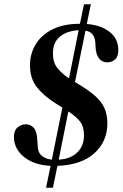

<svg xmlns="http://www.w3.org/2000/svg" viewBox="-20 -761 575 896"><path d="M195 115 216 13Q137 9 91 -29.5Q45 -68 45 -121Q45 -153 62.5 -167Q80 -181 100 -181Q123 -181 137.5 -164.5Q152 -148 154 -109L156 -79Q157 -49 175 -34Q193 -19 222 -16L271 -259L239 -279Q181 -316 150.5 -356Q120 -396 120 -457Q120 -510 146.5 -554Q173 -598 225 -624Q277 -650 353 -650L372 -741H404L385 -649Q450 -644 490.5 -613Q531 -582 532 -531Q533 -499 518 -484.5Q503 -470 480 -470Q457 -470 442.5 -488Q428 -506 426 -540L425 -561Q423 -588 411 -601.5Q399 -615 379 -618L330 -378L345 -369Q392 -341 422 -315Q452 -289 466.5 -258.5Q481 -228 481 -185Q481 -100 420 -45.5Q359 9 248 13L227 115ZM227 -512Q227 -470 247 -444.5Q267 -419 302 -395L347 -620Q292 -617 259.5 -590Q227 -563 227 -512ZM372 -130Q372 -171 353 -194.5Q334 -218 299 -241L254 -16Q309 -19 340.5 -49.5Q372 -80 372 -130Z"/></svg>

Font: DeepMind Serif Text
Style: Italic
Weight: 400
Italic angle: -12°
Designer: Frank Grießhammer / Modifications: Colophon Foundry
Foundry: Colophon Foundry
Version: Version 5.003; ttfautohint (v1.8.2)